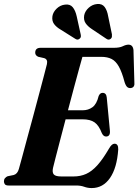

<svg xmlns="http://www.w3.org/2000/svg" viewBox="-28 -943 704 976"><path d="M359.5 0H16Q2 0 -3 -6Q-8 -12 -8 -21.5Q-8 -31 -2.5 -37.5Q3 -44 10.5 -47L42 -53.5Q61 -59 68 -84.5Q73.5 -103 84.5 -144.5Q95.5 -186 110.2 -240.2Q125 -294.5 140.8 -353Q156.5 -411.5 170.8 -465.5Q185 -519.5 195.8 -559.8Q206.5 -600 210.5 -617Q216 -641.5 196.5 -647.5L166 -654.5Q151 -661.5 151 -675Q151 -700 178.5 -700H551Q580 -700 596.2 -708Q612.5 -716 625 -716Q647.5 -716 650.5 -688.5L655 -526.5Q658.5 -498.5 637.5 -495.5Q627 -494 619.2 -500.2Q611.5 -506.5 605.5 -525Q592 -576.5 576.2 -604.5Q560.5 -632.5 539.2 -643.2Q518 -654 487 -654H391Q386.5 -638 375 -596.8Q363.5 -555.5 348.5 -499.2Q333.5 -443 317.5 -382.5H393.5Q420.5 -382.5 442 -398Q463.5 -413.5 473.5 -455Q480.5 -471 493.5 -471Q512 -471 514.5 -448.5L530.5 -280.5Q534 -249.5 511.5 -249Q498 -248.5 489.5 -266.5Q475 -305 453 -320.8Q431 -336.5 391 -336.5H305.5Q290.5 -279.5 277 -228Q263.5 -176.5 254 -139.5Q244.5 -102.5 241.5 -89.5Q236.5 -66.5 245.5 -56.2Q254.5 -46 284 -46H346Q381 -46 410 -59Q439 -72 466.8 -102.8Q494.5 -133.5 526 -187.5Q540 -212.5 554 -212.5Q574 -212.5 573 -183Q566.5 -89 531 -38Q495.5 13 438 13Q418 13 400.2 6.5Q382.5 0 359.5 0ZM522 -859.5 541 -768.5Q541.5 -761.5 540.8 -755.8Q540 -750 534.5 -745.5Q524 -737.5 512.5 -746L440 -794.5Q418.5 -808.5 407.2 -825Q396 -841.5 400 -865.5Q404.5 -887 423.2 -903.8Q442 -920.5 465.5 -922.5Q491 -925 504 -907.5Q517 -890 522 -859.5ZM362 -859.5 382 -769Q383.5 -762.5 383 -756.8Q382.5 -751 377 -746.5Q367 -737.5 355 -745.5L281 -792Q258.5 -805 246.8 -821Q235 -837 238.5 -861Q242 -882 260.2 -899.5Q278.5 -917 302.5 -919.5Q328 -923 341.8 -906.2Q355.5 -889.5 362 -859.5Z"/></svg>

Font: Fraunces 144pt Soft
Style: Bold Italic
Weight: 700
Italic angle: -16°
Version: Version 1.000;[b76b70a41]